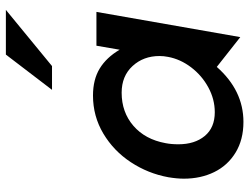

<svg xmlns="http://www.w3.org/2000/svg" viewBox="-120 -738 869 670"><g transform="rotate(-90 315.0 -403.5)"><path d="M326 -414Q384 -414 419 -376Q454 -338 454 -282Q454 -267 451 -252Q443 -209 414.5 -171.5Q386 -134 344.5 -111.5Q303 -89 258 -89Q204 -89 175 -124Q146 -159 146 -216Q146 -241 150 -261Q163 -332 210.5 -373Q258 -414 326 -414ZM608 -502H490L476 -421Q449 -467 410.5 -490.5Q372 -514 316 -514Q244 -514 183.5 -478Q123 -442 83.5 -382Q44 -322 31 -251Q26 -221 26 -197Q26 -138 49 -91Q72 -44 117 -16.5Q162 11 224 11Q334 11 416 -82L520 0ZM336 -657H419L615 -818H459Z"/></g></svg>

Font: Geom Medium
Style: Italic
Weight: 500
Italic angle: -10°
Version: Version 1.102